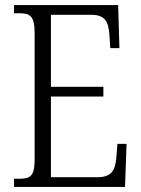

<svg xmlns="http://www.w3.org/2000/svg" viewBox="-20 -734 555 754"><path d="M35 0H471L477 -169H441L437 -115C432 -64 418 -38 361 -38H180V-355H386V-393H180V-676H336C393 -676 406 -651 410 -593L413 -545H449L444 -714H35V-682H55C98 -682 116 -672 116 -603V-108C116 -42 99 -32 55 -32H35Z"/></svg>

Font: Noto Serif Myanmar Condensed Light
Style: Regular
Weight: 300
Width: 3
Designer: Ben Mitchell and the Monotype Design Team
Foundry: Monotype Imaging Inc.
Version: Version 2.106